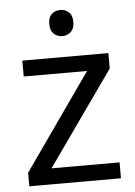

<svg xmlns="http://www.w3.org/2000/svg" viewBox="-53 -778 576 818"><g transform="rotate(-5 235.0 -368.5)"><path d="M431 0H39V-58L327 -468H56V-536H424V-470L140 -68H431ZM236 -737Q256 -737 271.5 -723.5Q287 -710 287 -681Q287 -653 271.5 -639Q256 -625 236 -625Q214 -625 199 -639Q184 -653 184 -681Q184 -710 199 -723.5Q214 -737 236 -737Z"/></g></svg>

Font: Noto Sans Kawi
Style: Regular
Weight: 400
Designer: Fadhl Haqq
Version: Version 1.000